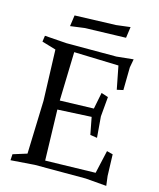

<svg xmlns="http://www.w3.org/2000/svg" viewBox="-129 -969 883 1069"><g transform="rotate(15 312.5 -434.5)"><path d="M214 -330 222 -38 511 -45 541 -178 576 -169 580 -45 587 10 466 0H172L35 10L37 -25L117 -50L127 -357L117 -650L36 -674L41 -709L167 -700H455L552 -710L543 -661L541 -530L505 -522L479 -655L222 -663L214 -382L409 -388L428 -483L468 -470L458 -356L468 -235L428 -241L409 -340ZM244 -808 162 -797 171 -861 408 -869 489 -879 480 -815Z"/></g></svg>

Font: Alike Angular
Style: Regular
Weight: 400
Designer: Sveta Sebyakina
Foundry: Cyreal (www.cyreal.org)
Version: Version 1.300; ttfautohint (v1.8.4.7-5d5b)